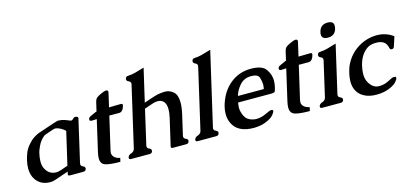

<svg xmlns="http://www.w3.org/2000/svg" viewBox="-63 -1186 3569 1668"><g transform="rotate(-15 1721.0 -352.0)"><path d="M236.3 22H215.8Q141.6 18.1 100.6 -38.6Q70.8 -80.6 70.8 -141.6Q70.8 -175.3 80.1 -214.8Q85.9 -240.7 98.6 -274.7Q111.3 -308.6 139.4 -341.6Q167.5 -374.5 193.4 -390.9Q219.2 -407.2 235.8 -414.1Q417.5 -476.6 428.2 -476.6H431.2Q463.9 -475.1 487.5 -466.8Q511.2 -458.5 523.4 -452.9Q535.6 -447.3 543 -447.3Q549.8 -447.3 563.5 -461.4Q571.8 -469.7 579.6 -469.7Q587.4 -469.7 596.9 -466.1Q606.4 -462.4 606.4 -454.1Q606.4 -451.7 605.5 -449.2L518.6 -71.3Q517.6 -65.9 517.1 -61.5Q517.1 -43.9 535.4 -37.1Q553.7 -30.3 553.7 -15.6Q553.7 -12.7 553.2 -9.8Q548.8 9.8 525.9 9.8H407.2Q386.7 9.8 390.6 -6.3L395.5 -27.3L268.6 15.6Q249 22 236.3 22ZM384.8 -417Q377 -417 345 -405.8Q313 -394.5 298.3 -389.4Q283.7 -384.3 276.9 -378.4Q241.7 -348.1 223.6 -309.3Q205.6 -270.5 203.1 -259.8L199.2 -244.1Q189.9 -204.6 189.9 -173.8Q189.9 -172.4 189.9 -170.9Q189.9 -134.3 202.6 -109.4Q234.4 -46.4 300.3 -46.4Q316.9 -46.4 340.6 -54.2Q364.3 -62 406.7 -77.1L475.1 -372.1Q462.9 -386.7 435.8 -401.4Q408.7 -416 386.2 -417Z M711.9 -400.4Q693.4 -400.4 693.8 -415Q693.8 -417.5 694.3 -419.9V-420.9Q697.3 -434.1 714.8 -441.4Q725.1 -445.8 746.6 -456.1Q768.1 -466.3 774.9 -468.8Q777.3 -469.7 777.3 -470.2Q777.3 -471.2 773.9 -471.2L791 -544.9Q797.4 -572.8 812.3 -584.2Q827.1 -595.7 856.9 -608.6Q886.7 -621.6 897.9 -621.6Q917 -621.6 917 -606.4Q917 -603 916 -599.1L887.2 -473.1L992.2 -475.1Q1008.8 -475.1 1008.8 -464.4Q1008.8 -462.4 1008.3 -460.4Q1004.9 -445.3 1000 -434.6Q985.8 -403.3 959 -403.3L871.1 -403.8L802.7 -107.4Q800.3 -96.2 799.8 -86.4Q799.8 -62 819.6 -45.2Q839.4 -28.3 867.7 -24.4L859.9 9.3Q772.9 9.3 729.5 -3.4Q686 -16.1 686 -67.4Q686 -90.3 693.4 -122.1L757.8 -402.3Z M1114.7 -71.3Q1113.8 -65.9 1113.3 -61.5Q1113.3 -43.9 1131.6 -37.1Q1149.9 -30.3 1149.9 -15.6Q1149.9 -12.7 1149.4 -9.8Q1145 9.8 1122.6 9.8H957Q938.5 9.8 938.5 -3.9Q938.5 -6.8 939.5 -9.8Q943.8 -28.8 970.2 -37.4Q996.6 -45.9 1002.4 -71.3L1127.4 -613.8Q1128.4 -618.7 1128.9 -623Q1128.9 -640.1 1110.6 -647.5Q1092.3 -654.8 1092.3 -669.4Q1092.3 -672.4 1092.8 -675.3Q1097.2 -695.3 1119.6 -695.3Q1150.4 -696.8 1182.6 -704.8Q1214.8 -712.9 1266.6 -729L1197.8 -432.1Q1208.5 -435.5 1230.7 -443.4Q1252.9 -451.2 1288.3 -462.6Q1323.7 -474.1 1352.8 -476.8Q1381.8 -479.5 1388.7 -479.5Q1434.6 -479.5 1467.8 -448.7Q1498.5 -419.9 1498.5 -354Q1498.5 -309.1 1484.4 -247.1L1443.8 -71.3Q1442.9 -65.9 1442.4 -61.5Q1442.4 -43.9 1460.7 -37.1Q1479 -30.3 1479 -15.6Q1479 -12.7 1478.5 -9.8Q1474.1 9.8 1451.7 9.8H1333Q1312.5 9.8 1316.4 -6.3L1372.1 -247.1Q1382.3 -291 1382.3 -323.7Q1382.3 -367.7 1363.8 -391.1Q1344.7 -415.5 1309.1 -415.5Q1288.1 -415.5 1268.8 -409.4Q1249.5 -403.3 1231.7 -397.2Q1213.9 -391.1 1200.7 -386.2Q1188.5 -382.3 1186 -381.3Z M1713.9 -71.3Q1712.9 -65.9 1712.4 -61.5Q1712.4 -43.9 1730.7 -37.1Q1749 -30.3 1749 -16.1Q1749 -13.2 1748.5 -10.3Q1744.1 9.8 1721.7 9.8H1556.2Q1537.6 9.8 1537.6 -3.9Q1537.6 -6.8 1538.6 -10.3Q1543 -28.8 1569.3 -37.4Q1595.7 -45.9 1601.6 -71.3L1726.6 -613.8Q1727.5 -618.7 1728 -623Q1728 -640.1 1709.7 -647.5Q1691.4 -654.8 1691.4 -669.4Q1691.4 -672.4 1691.9 -675.3Q1696.3 -695.3 1718.8 -695.3Q1749.5 -696.8 1781.7 -704.8Q1814 -712.9 1865.7 -729Z M2162.6 -478.5Q2264.6 -478.5 2298.1 -429.9Q2331.5 -381.3 2331.5 -328.6Q2331.5 -300.8 2324.2 -269Q2319.3 -249 2314.9 -236.3Q2310.5 -223.6 2280.3 -223.6H1981.4Q1976.6 -199.7 1976.1 -178.2Q1976.1 -139.2 1996.8 -98.9Q2017.6 -58.6 2068.8 -47.9Q2083.5 -44.4 2099.6 -44.4Q2142.6 -44.4 2186.3 -65.4Q2230 -86.4 2240.2 -86.4Q2250.5 -86.4 2254.6 -82.3Q2258.8 -78.1 2256.8 -70.8Q2254.9 -63 2245.1 -49.8Q2235.4 -36.6 2230.2 -32.2Q2225.1 -27.8 2221.2 -24.4Q2152.8 24.9 2055.7 24.9Q1920.9 23.9 1874 -61Q1850.6 -103 1850.6 -154.8Q1850.6 -183.6 1857.9 -215.3Q1863.8 -241.7 1875 -270Q1910.6 -363.3 1985.4 -420.4Q2060.1 -477.5 2160.6 -478.5ZM2227.1 -278.8Q2231.9 -299.8 2231.9 -320.8Q2231.9 -346.7 2221.2 -381.3Q2210.4 -416 2149.4 -416H2144Q2082.5 -414.1 2044.7 -369.9Q2006.8 -325.7 1994.6 -278.8Z M2416 -400.4Q2397.5 -400.4 2397.9 -415Q2397.9 -417.5 2398.4 -419.9V-420.9Q2401.4 -434.1 2418.9 -441.4Q2429.2 -445.8 2450.7 -456.1Q2472.2 -466.3 2479 -468.8Q2481.4 -469.7 2481.4 -470.2Q2481.4 -471.2 2478 -471.2L2495.1 -544.9Q2501.5 -572.8 2516.4 -584.2Q2531.2 -595.7 2561 -608.6Q2590.8 -621.6 2602.1 -621.6Q2621.1 -621.6 2621.1 -606.4Q2621.1 -603 2620.1 -599.1L2591.3 -473.1L2696.3 -475.1Q2712.9 -475.1 2712.9 -464.4Q2712.9 -462.4 2712.4 -460.4Q2709 -445.3 2704.1 -434.6Q2689.9 -403.3 2663.1 -403.3L2575.2 -403.8L2506.8 -107.4Q2504.4 -96.2 2503.9 -86.4Q2503.9 -62 2523.7 -45.2Q2543.5 -28.3 2571.8 -24.4L2564 9.3Q2477.1 9.3 2433.6 -3.4Q2390.1 -16.1 2390.1 -67.4Q2390.1 -90.3 2397.5 -122.1L2461.9 -402.3Z M2911.1 -693.4Q2964.8 -693.4 2964.8 -650.9Q2964.8 -641.6 2962.4 -629.9Q2947.8 -565.9 2881.8 -565.9Q2828.1 -565.9 2827.6 -608.4Q2827.6 -618.2 2830.6 -629.9Q2845.2 -693.4 2911.1 -693.4ZM2833.5 -71.3Q2832.5 -65.9 2832 -61.5Q2832 -43.9 2850.1 -37.1Q2868.7 -29.8 2868.7 -15.6Q2868.7 -12.7 2868.2 -9.8Q2863.8 9.8 2841.3 9.8H2675.8Q2657.2 9.8 2657.2 -3.9Q2657.2 -6.8 2658.2 -9.8Q2662.6 -28.3 2689 -37.1Q2715.3 -45.9 2721.2 -71.3L2793 -383.8Q2793.9 -388.7 2794.4 -393.1Q2794.4 -410.2 2776.4 -417Q2757.8 -424.3 2757.8 -439Q2757.8 -441.9 2758.3 -444.8Q2762.7 -464.8 2785.2 -464.8Q2816.4 -466.3 2848.1 -474.6Q2880.4 -482.9 2932.1 -499Z M3293.9 -476.6Q3377.9 -476.6 3441.9 -428.2L3413.1 -340.3Q3407.2 -325.2 3391.6 -325.2H3390.1Q3376 -326.2 3373 -341.8Q3364.3 -381.3 3339.6 -398.2Q3314.9 -415 3273.9 -415H3262.7Q3213.9 -412.6 3184.6 -389.2Q3124.5 -342.8 3104 -253.4Q3101.1 -239.7 3098.6 -224.1Q3094.7 -200.7 3094.7 -179.7Q3094.7 -138.7 3109.9 -109.4Q3139.6 -52.7 3188 -44.9Q3196.3 -43.9 3205.1 -43.9Q3249.5 -43.9 3290.3 -65.7Q3331.1 -87.4 3341.8 -87.4Q3352.5 -87.4 3362.8 -85.4Q3364.3 -76.2 3362.8 -69.3Q3361.3 -62 3350.3 -48.3Q3339.4 -34.7 3326.7 -24.9Q3257.8 22 3162.1 22Q3066.4 22 3012.7 -31.2Q2970.7 -75.2 2970.7 -146.5Q2970.7 -179.2 2979.5 -217.8Q2985.8 -245.1 2996.6 -275.9Q3044.4 -388.2 3152.3 -442.9Q3213.4 -473.6 3283.2 -476.6Z"/></g></svg>

Font: Caudex
Style: Bold
Weight: 700
Italic angle: -13°
Version: Version 1.04